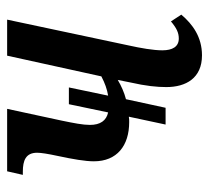

<svg xmlns="http://www.w3.org/2000/svg" viewBox="-44 -532 586 538"><g transform="rotate(-90 249.0 -263.0)"><path d="M169 -92H216L240 -203C259 -208 277 -216 294 -226L287 -191C277 -147 274 -116 274 -90C274 -35 299 10 363 10C414 10 450 -16 477 -48L458 -77C439 -61 426 -55 410 -55C387 -55 377 -73 377 -101C377 -126 383 -161 391 -197L463 -536H362L304 -272C285 -262 268 -256 250 -253L273 -363H226L203 -253C180 -258 168 -275 168 -304C168 -324 173 -349 180 -383L213 -536H38L28 -492H37C68 -492 90 -484 90 -452C90 -441 87 -422 81 -394C72 -352 66 -317 66 -293C66 -228 110 -194 176 -194C181 -194 186 -194 191 -195Z"/></g></svg>

Font: Noto Serif Condensed Medium
Style: Italic
Weight: 500
Width: 3
Italic angle: -12°
Designer: Monotype Design Team
Foundry: Monotype Imaging Inc.
Version: Version 2.013